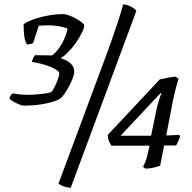

<svg xmlns="http://www.w3.org/2000/svg" viewBox="-20 -773 886 887"><path d="M91 -285Q82 -285 67.5 -291Q53 -297 40.5 -304.5Q28 -312 23 -318Q27 -330 32 -335.5Q37 -341 39 -342Q52 -339 69.5 -337Q87 -335 106 -335Q137 -335 169 -338.5Q201 -342 216 -347Q222 -351 231 -369Q240 -387 247 -406Q254 -425 254 -434Q254 -446 218.5 -462Q183 -478 127 -487Q128 -492 132.5 -502.5Q137 -513 142 -518L221 -517Q246 -536 266 -571.5Q286 -607 292 -641Q253 -656 203 -656Q191 -656 180.5 -655.5Q170 -655 159 -654L133 -574Q131 -572 123 -570Q115 -568 104 -568Q94 -585 91.5 -611Q89 -637 89 -661Q111 -676 143 -686.5Q175 -697 209 -702.5Q243 -708 272 -708Q281 -708 297 -702.5Q313 -697 329.5 -688Q346 -679 357.5 -670Q369 -661 369 -654Q369 -643 358.5 -622Q348 -601 332 -577.5Q316 -554 297 -534.5Q278 -515 262 -506L261 -504Q323 -484 323 -443Q323 -431 316 -412Q309 -393 298.5 -373.5Q288 -354 277 -338.5Q266 -323 259 -318Q242 -306 195 -295.5Q148 -285 91 -285ZM307 94Q290 94 274.5 88Q259 82 250 76L469 -513Q500 -597 521 -661Q542 -725 549 -753Q572 -750 588 -741Q604 -732 610 -723ZM655 6Q652 6 647.5 3Q643 0 641 -2Q645 -11 651.5 -25.5Q658 -40 663 -65L671 -100H494Q486 -114 482 -124.5Q478 -135 478 -150L718 -406Q731 -409 752.5 -413.5Q774 -418 791 -419L805 -409Q800 -395 791 -360Q782 -325 776 -293L748 -147L808 -150L812 -141Q808 -132 803 -119.5Q798 -107 793 -101H738L720 -7Q711 -4 691 1Q671 6 655 6ZM537 -146H678L705 -277Q710 -296 715.5 -314Q721 -332 726 -342L722 -343Z"/></svg>

Font: Texturina 72pt 72pt Regular
Style: Italic
Weight: 400
Italic angle: -11°
Designer: Guillermo Torres Carreño
Foundry: Omnibus-Type
Version: Version 1.002; ttfautohint (v1.8.3)